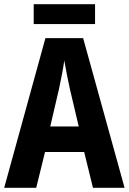

<svg xmlns="http://www.w3.org/2000/svg" viewBox="-20 -897 616 917"><path d="M434 -877H141V-782H434ZM424 0H575L377 -715H197L0 0H153L195 -171H382ZM314 -471 356 -293H220L262 -473C271 -516 282 -570 287 -608C293 -571 305 -513 314 -471Z"/></svg>

Font: Noto Sans Thai Looped Condensed
Style: Bold
Weight: 700
Width: 3
Designer: Sasikarn Vongin, Ben Mitchell
Foundry: The Fontpad Ltd
Version: Version 1.001